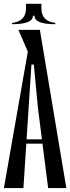

<svg xmlns="http://www.w3.org/2000/svg" viewBox="-20 -964 360 984"><path d="M320 0H226.7L174.4 -411.1L153.3 -633.3H141.1L123.3 -697.8L74.4 -811.1H184.4ZM141.1 -633.3 100 0H0L142.2 -811.1H173.3ZM200 -227.8H95.6V-250H200ZM145.6 -883.3H156.7Q156.7 -840 263.3 -840V-846.7Q192.2 -854.4 192.2 -922.2V-944.4H143.3ZM148.9 -883.3H160L162.2 -944.4H113.3V-922.2Q113.3 -854.4 42.2 -846.7V-840Q148.9 -840 148.9 -883.3Z"/></svg>

Font: Le Murmure
Style: Regular
Weight: 600
Width: 2
Designer: Jeremy Landes, Alexander Slobzheninov (Cyrillic)
Foundry: Velvetyne Type Foundry
Version: Version 1.0